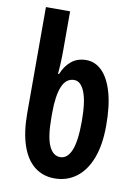

<svg xmlns="http://www.w3.org/2000/svg" viewBox="-87 -817 632 884"><g transform="rotate(10 229.5 -375.0)"><path d="M230 10Q176 10 136.5 -21Q97 -52 76 -113.5Q55 -175 55 -265V-760H168V-578Q168 -549 166.5 -517Q165 -485 163 -467H168Q183 -505 211 -528.5Q239 -552 281 -552Q323 -552 355 -520Q387 -488 405 -425.5Q423 -363 423 -271Q423 -180 399 -117.5Q375 -55 331.5 -22.5Q288 10 230 10ZM239 -91Q273 -91 291 -134.5Q309 -178 309 -271Q309 -362 291 -407Q273 -452 242 -452Q204 -452 186 -409Q168 -366 168 -285V-263Q168 -174 186.5 -132.5Q205 -91 239 -91Z"/></g></svg>

Font: Noto Sans Display ExtraCondensed SemiBold
Style: Regular
Weight: 600
Width: 2
Designer: Monotype Design Team
Foundry: Monotype Imaging Inc.
Version: Version 2.003